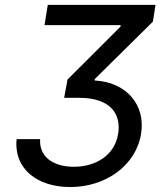

<svg xmlns="http://www.w3.org/2000/svg" viewBox="-20 -747 670 777"><path d="M142.4 -183.9H47.2C35.5 -62.5 132.1 9.9 263.8 9.9C411.6 9.9 530.9 -80.6 550.8 -204.9C570.3 -323.5 490.4 -414.8 363.3 -421.2V-426.8L598.7 -659.4L609.4 -727.3H173.3L160.2 -645.2H468V-639.6L253.2 -425.1L239.7 -351.2H299.7C431.1 -351.2 470.5 -282.3 458.1 -205.6C444.2 -118.6 367.9 -72.1 278.8 -72.1C196.4 -72.1 137.8 -111.5 142.4 -183.9Z"/></svg>

Font: Margiela Sans Text
Style: Italic
Weight: 400
Italic angle: -9.39999°
Designer: Stefan Endress, Andreas Faust
Version: Version 1.100;FEAKit 1.0